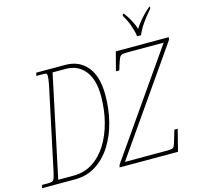

<svg xmlns="http://www.w3.org/2000/svg" viewBox="-151 -1072 1274 1212"><g transform="rotate(-15 486.5 -465.5)"><path d="M-23 0 -18 -20H22Q41 -20 50 -24.5Q59 -29 64.5 -46Q70 -63 78 -102L186 -610Q188 -618 191.5 -640Q195 -662 195 -675Q195 -687 191 -690.5Q187 -694 173 -694H125L130 -714H320Q410 -714 462.5 -650.5Q515 -587 515 -465Q515 -374 493.5 -290Q472 -206 430.5 -141Q389 -76 329 -38Q269 0 193 0ZM189 -25Q259 -25 314 -60Q369 -95 407.5 -156.5Q446 -218 466.5 -298Q487 -378 487 -468Q487 -574 441 -631.5Q395 -689 315 -689H230L89 -25ZM483 0 488 -17 956 -689H721Q696 -689 684 -685.5Q672 -682 665 -666.5Q658 -651 647 -615L640 -592H618L650 -714H996L993 -697L525 -25H798Q821 -25 831.5 -27.5Q842 -30 847 -39.5Q852 -49 858 -70L879 -141H901L865 0ZM805 -771Q800 -806 786 -845Q772 -884 751 -918L754 -931H760Q780 -907 797.5 -874Q815 -841 823 -814Q840 -843 867 -873.5Q894 -904 926 -931H932L929 -918Q895 -879 870 -843Q845 -807 830 -771Z"/></g></svg>

Font: Noto Serif ExtraCondensed Thin
Style: Italic
Weight: 100
Width: 2
Italic angle: -12°
Designer: Monotype Design Team
Foundry: Monotype Imaging Inc.
Version: Version 2.013